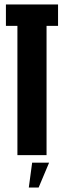

<svg xmlns="http://www.w3.org/2000/svg" viewBox="-20 -695 287 860"><path d="M58 0H188.5V-579H240V-675H6.5V-579H58ZM109 145H153L200 33.5H124Z"/></svg>

Font: Anybody UltraCondensed
Style: Bold
Weight: 700
Width: 1
Version: Version 1.113;gftools[0.9.25]